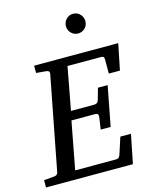

<svg xmlns="http://www.w3.org/2000/svg" viewBox="-145 -980 855 1067"><g transform="rotate(-15 282.5 -447.0)"><path d="M-15.1 0V-42L43 -46.9Q64 -48.3 66.9 -65.9L170.9 -604Q174.3 -622.6 151.9 -624L96.2 -628.9V-670.9H580.1L549.8 -521H485.8V-602.1Q485.8 -612.8 481.9 -616.9Q478 -621.1 466.8 -621.1H274.9L229 -375H362.8Q382.3 -375 388.2 -394L407.2 -460.9H462.9L418.9 -231.9H361.8L372.1 -303.2Q375 -323.2 353 -323.2H217.8L166 -49.8H400.9Q411.6 -49.8 417.2 -55.4Q422.9 -61 425.8 -69.8L457 -166H518.1L484.9 0ZM435.5 -836.4Q435.5 -813 419.2 -796.6Q402.8 -780.3 379.4 -780.3Q356.4 -780.3 340.1 -796.6Q323.7 -813 323.7 -836.4Q323.7 -859.4 339.6 -876.5Q355.5 -893.6 379.4 -893.6Q402.8 -893.6 419.2 -877Q435.5 -860.4 435.5 -836.4Z"/></g></svg>

Font: Charis
Style: Italic
Weight: 400
Italic angle: -11°
Designer: Walt Agee, Miriam Martin, Annie Olsen, Victor Gaultney, Lorna Priest, Alan Ward, Bob Hallissy, Martin Hosken, Sharon Cor
Foundry: SIL Global
Version: Version 7.000